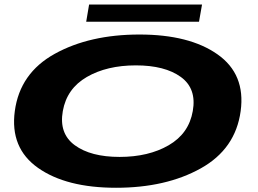

<svg xmlns="http://www.w3.org/2000/svg" viewBox="-20 -836 1159 862"><path d="M501 7Q277.5 7 150.8 -82.2Q24 -171.5 46.5 -337.5Q69.5 -508 226 -594.5Q382.5 -681 606.2 -681Q830 -681 956.5 -592Q1083 -503 1060.5 -337.5Q1037.5 -167 881.2 -80Q725 7 501 7ZM517 -131.5Q647 -131.5 737.5 -184Q828 -236.5 845.5 -337.5Q863.5 -438.5 791.8 -490.5Q720 -542.5 590 -542.5Q460 -542.5 370 -490.5Q280 -438.5 262 -337.5Q244 -236.5 315.8 -184Q387.5 -131.5 517 -131.5ZM367 -738.5 380 -815.5H887L873.5 -738.5Z"/></svg>

Font: Anybody UltraExpanded Regular
Style: Bold Italic
Weight: 700
Width: 9
Italic angle: -10°
Designer: Tyler Finck
Foundry: Etcetera Type Company
Version: Version 1.010; ttfautohint (v1.8.3) -l 8 -r 50 -G 200 -x 14 